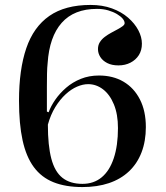

<svg xmlns="http://www.w3.org/2000/svg" viewBox="-20 -743 673 778"><path d="M347 -723Q395 -723 433.5 -709Q472 -695 499 -671.5Q526 -648 540.5 -620.5Q555 -593 555 -566Q555 -539 542.5 -519.5Q530 -500 508.5 -489Q487 -478 460 -478Q433 -478 414.5 -487.5Q396 -497 386.5 -512Q377 -527 377 -544Q377 -560 384.5 -572Q392 -584 404.5 -593.5Q417 -603 431 -610.5Q445 -618 457 -624.5Q469 -631 477 -637Q485 -643 485 -649Q485 -658 477 -667.5Q469 -677 454 -686Q439 -695 418.5 -701Q398 -707 373 -707Q280 -707 230 -650.5Q180 -594 173 -487Q171 -469 170.5 -444Q170 -419 170 -391.5Q170 -364 170 -338Q170 -312 170 -291L177 -288Q186 -313 204 -339Q222 -365 248 -387.5Q274 -410 307.5 -423.5Q341 -437 381 -437Q438 -437 480.5 -412Q523 -387 547 -340Q571 -293 571 -228Q571 -171 553.5 -125.5Q536 -80 502.5 -48.5Q469 -17 421.5 -1Q374 15 314 15Q246 15 197 -4.5Q148 -24 117 -66Q86 -108 71.5 -174.5Q57 -241 57 -335Q57 -461 86.5 -547.5Q116 -634 180 -678.5Q244 -723 347 -723ZM337 -402Q316 -402 292.5 -392Q269 -382 246 -361Q223 -340 204 -309Q185 -278 174 -238Q174 -153 188 -100Q202 -47 233 -22.5Q264 2 314 2Q360 2 392 -24.5Q424 -51 441 -102Q458 -153 458 -224Q458 -280 441.5 -320Q425 -360 397.5 -381Q370 -402 337 -402Z"/></svg>

Font: Kalnia
Style: Regular
Weight: 400
Designer: Frida Medrano
Foundry: Frida Medrano
Version: Version 1.105